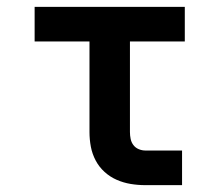

<svg xmlns="http://www.w3.org/2000/svg" viewBox="-20 -540 640 560"><path d="M404 0Q382 0 361 -3.5Q340 -7 320.5 -15.5Q301 -24 285 -38.5Q269 -53 259 -72Q249 -91 245 -112Q241 -133 241 -155V-419H81V-520H519V-419H359V-155Q359 -145 361 -135Q363 -125 369 -117Q375 -109 384.5 -105Q394 -101 404 -101H511V0Z"/></svg>

Font: Zed Sans Extended
Style: Bold
Weight: 700
Width: 7
Designer: Belleve Invis
Foundry: Belleve Invis
Version: Version 1.0.0; ttfautohint (v1.8.4)